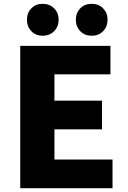

<svg xmlns="http://www.w3.org/2000/svg" viewBox="-20 -985 670 1005"><path d="M86 0V-745H558V-596H265V-458H514V-308H265V-150H569V0ZM203 -798Q167 -798 144 -822Q121 -846 121 -882Q121 -917 144 -941Q167 -965 203 -965Q240 -965 263.5 -941Q287 -917 287 -882Q287 -846 263.5 -822Q240 -798 203 -798ZM460 -798Q423 -798 400 -822Q377 -846 377 -882Q377 -917 400 -941Q423 -965 460 -965Q497 -965 520 -941Q543 -917 543 -882Q543 -846 520 -822Q497 -798 460 -798Z"/></svg>

Font: Noto Sans TC Thin Black
Style: Regular
Weight: 900
Version: Version 2.004-H2;hotconv 1.0.118;makeotfexe 2.5.65603